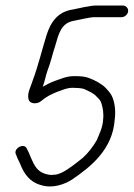

<svg xmlns="http://www.w3.org/2000/svg" viewBox="-20 -666 481 691"><path d="M423 -646H322C310 -646 297 -642 286 -641L243 -632C189 -624 163 -589 147 -538C131 -486 117 -428 98 -377C92 -356 76 -330 83 -308C88 -290 116 -291 129 -303C146 -318 165 -327 187 -336C204 -341 218 -350 241 -350C256 -350 271 -349 282 -346C299 -338 317 -331 328 -318C336 -310 342 -305 345 -294C350 -278 354 -257 351 -235C350 -208 337 -183 328 -161C314 -137 297 -115 278 -98C254 -79 230 -59 203 -45C193 -41 186 -37 172 -37C167 -36 163 -36 158 -37C107 -44 100 -81 83 -118L77 -130C68 -155 25 -131 38 -109L43 -96C47 -88 51 -81 53 -75C67 -40 87 -11 127 0C167 13 209 -1 238 -19C306 -65 386 -128 393 -237C398 -273 391 -314 374 -334C368 -341 368 -341 361 -349C345 -365 324 -376 301 -385C286 -391 268 -392 247 -392C218 -392 200 -382 178 -375C164 -370 148 -362 134 -354C141 -373 144 -392 151 -412C162 -440 169 -472 179 -502C191 -544 200 -583 245 -591L289 -600C295 -601 309 -604 316 -604H417C428 -604 439 -613 441 -624C443 -635 434 -646 423 -646Z"/></svg>

Font: PolanStronk
Style: Ita
Weight: 500
Version: Version 1.0